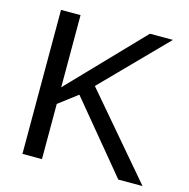

<svg xmlns="http://www.w3.org/2000/svg" viewBox="-102 -787 871 886"><g transform="rotate(15 333.5 -344.0)"><path d="M175.3 -263.7V0H82V-688H175.3V-343.3L506.8 -688H616.7L323.7 -389.2L655.8 0H540L265.1 -332Z"/></g></svg>

Font: Arimo
Style: Regular
Weight: 400
Designer: Steve Matteson
Foundry: Monotype Imaging Inc.
Version: Version 1.33